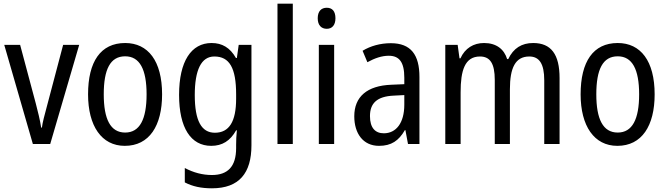

<svg xmlns="http://www.w3.org/2000/svg" viewBox="-20 -780 3612 1040"><path d="M158 0H252L409 -537H322L234 -204C222 -160 210 -115 207 -89H203C197 -129 185 -177 174 -219L89 -537H3Z M858 -269C858 -450 782 -547 658 -547C525 -547 457 -446 457 -269C457 -98 530 10 656 10C789 10 858 -99 858 -269ZM542 -269C542 -404 577 -475 658 -475C737 -475 774 -404 774 -269C774 -134 737 -62 658 -62C578 -62 542 -135 542 -269Z M1126 -547C1016 -547 950 -448 950 -266C950 -87 1014 10 1124 10C1184 10 1227 -17 1259 -74H1263C1260 -48 1259 -15 1259 5V22C1259 123 1213 168 1128 168C1077 168 1028 155 981 130V208C1023 230 1070 240 1128 240C1276 240 1342 157 1342 7V-537H1273L1263 -466H1258C1226 -522 1183 -547 1126 -547ZM1141 -474C1223 -474 1259 -412 1259 -269V-245C1259 -121 1221 -61 1144 -61C1071 -61 1035 -126 1035 -265C1035 -401 1070 -474 1141 -474Z M1566 0V-760H1483V0Z M1750 -738C1720 -738 1701 -719 1701 -681C1701 -644 1720 -624 1750 -624C1779 -624 1797 -644 1797 -681C1797 -719 1780 -738 1750 -738ZM1790 -537H1707V0H1790Z M2097 -546C2040 -546 1987 -531 1944 -505L1970 -443C2010 -465 2048 -478 2086 -478C2143 -478 2170 -443 2170 -359V-324L2100 -321C1968 -316 1899 -256 1899 -150C1899 -58 1946 10 2033 10C2100 10 2140 -18 2173 -75H2176L2190 0H2252V-363C2252 -483 2206 -546 2097 -546ZM2113 -262 2170 -265V-213C2170 -113 2125 -58 2059 -58C2013 -58 1984 -87 1984 -151C1984 -220 2021 -258 2113 -262Z M2868 -547C2806 -547 2761 -519 2733 -460H2727C2711 -513 2669 -547 2602 -547C2545 -547 2499 -519 2474 -464H2469L2459 -537H2392V0H2475V-280C2475 -397 2497 -474 2580 -474C2634 -474 2660 -437 2660 -347V0H2742V-296C2742 -412 2771 -474 2847 -474C2901 -474 2928 -435 2928 -345V0H3011V-357C3011 -486 2965 -547 2868 -547Z M3526 -269C3526 -450 3450 -547 3326 -547C3193 -547 3125 -446 3125 -269C3125 -98 3198 10 3324 10C3457 10 3526 -99 3526 -269ZM3210 -269C3210 -404 3245 -475 3326 -475C3405 -475 3442 -404 3442 -269C3442 -134 3405 -62 3326 -62C3246 -62 3210 -135 3210 -269Z"/></svg>

Font: Noto Sans Bengali Condensed
Style: Regular
Weight: 400
Width: 3
Designer: Jelle Bosma - Monotype Design Team
Foundry: Monotype Imaging Inc.
Version: Version 2.003